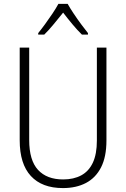

<svg xmlns="http://www.w3.org/2000/svg" viewBox="-20 -959 649 989"><path d="M528.3 -713.9V-235.8Q528.3 -151.4 500.7 -97.2Q473.1 -43 422.9 -16.6Q372.6 9.8 304.2 9.8Q196.3 9.8 138.9 -52.5Q81.5 -114.7 81.5 -236.8V-713.9H130.4V-237.8Q130.4 -133.3 175.8 -84Q221.2 -34.7 305.2 -34.7Q359.4 -34.7 398.4 -55.7Q437.5 -76.7 458.3 -121.1Q479 -165.5 479 -234.9V-713.9ZM328.6 -939Q340.8 -917 359.9 -888.4Q378.9 -859.9 398.9 -833Q418.9 -806.2 433.1 -788.6V-780.8H401.9Q377.9 -804.2 352.3 -835Q326.7 -865.7 305.2 -894Q283.2 -866.7 257.3 -835.2Q231.4 -803.7 208 -780.8H176.8V-788.6Q192.9 -808.1 212.6 -835.2Q232.4 -862.3 251 -890.1Q269.5 -918 280.8 -939Z"/></svg>

Font: Open Sans SemiCondensed Light
Style: Regular
Weight: 300
Width: 4
Designer: Monotype Design Team
Foundry: Monotype Imaging Inc.
Version: Version 3.000